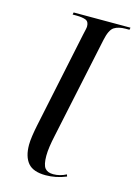

<svg xmlns="http://www.w3.org/2000/svg" viewBox="-112 -775 599 845"><g transform="rotate(15 187.5 -352.0)"><path d="M182 10Q125 10 101 -18.5Q77 -47 77 -101Q77 -118 80.5 -142Q84 -166 89 -190L181 -629Q184 -643 186.5 -653.5Q189 -664 189 -670Q189 -692 173.5 -698Q158 -704 130 -704H114L116 -714H375L373 -704H356Q323 -704 303.5 -691.5Q284 -679 274 -631L176 -168Q170 -141 166.5 -117Q163 -93 163 -74Q163 -33 175 -18Q187 -3 213 -3Q243 -3 272 -18L275 -9Q251 1 227.5 5.5Q204 10 182 10Z"/></g></svg>

Font: Noto Serif Display Condensed
Style: Italic
Weight: 400
Width: 3
Italic angle: -12°
Designer: Monotype Design Team
Foundry: Monotype Imaging Inc.
Version: Version 2.009